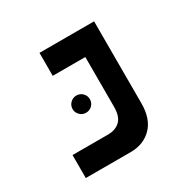

<svg xmlns="http://www.w3.org/2000/svg" viewBox="-135 -721 855 855"><g transform="rotate(-30 293.0 -293.0)"><path d="M70.8 0V-118.2H253.9Q292 -118.2 315.2 -140.1Q338.4 -162.1 338.4 -211.9V-467.8H170.9V-585.9H451.7V-164.1Q451.7 -84.5 409.9 -42.2Q368.2 0 301.8 0ZM217.8 -251Q199.7 -251 186.5 -263.9Q173.3 -276.9 173.3 -294.9Q173.3 -313.5 186.5 -326.4Q199.7 -339.4 217.8 -339.4Q236.3 -339.4 249.3 -326.4Q262.2 -313.5 262.2 -294.9Q262.2 -276.9 249.3 -263.9Q236.3 -251 217.8 -251Z"/></g></svg>

Font: Cascadia Mono NF SemiBold
Style: Regular
Weight: 600
Monospace: yes
Designer: Aaron Bell
Foundry: Saja Typeworks
Version: Version 2404.023; ttfautohint (v1.8.4)